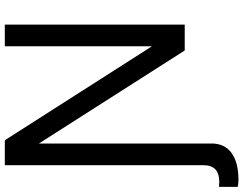

<svg xmlns="http://www.w3.org/2000/svg" viewBox="-132 -644 987 778"><g transform="rotate(-90 361.0 -255.5)"><path d="M80.1 76.2V-729H181.2L562 -132.8V-729H649.9V0H544.9L168 -590.8V108.9Q168 162.1 129.4 189.9Q90.8 217.8 20 217.8Q6.8 217.8 -7.8 214.8V139.2Q-2.9 139.2 1.7 139.4Q6.3 139.6 8.8 139.9Q11.2 140.1 12.2 140.1Q80.1 140.1 80.1 76.2Z"/></g></svg>

Font: Miedinger*
Style: Book
Weight: 400
Version: Version 001.000